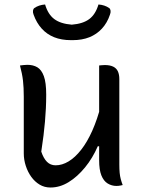

<svg xmlns="http://www.w3.org/2000/svg" viewBox="-20 -825 640 856"><path d="M102 -536Q128 -536 146.5 -525Q165 -514 175.5 -485.5Q186 -457 186 -403Q186 -371 184.5 -341.5Q183 -312 180.5 -282.5Q178 -253 174 -221Q170 -189 164 -149Q174 -119 189.5 -103.5Q205 -88 228 -88Q257 -88 286 -105.5Q315 -123 342 -157.5Q369 -192 391.5 -242.5Q414 -293 431 -359V-173H416Q393 -120 359 -78.5Q325 -37 286 -13Q247 11 205 11Q178 11 156.5 -2Q135 -15 119.5 -36.5Q104 -58 95 -85.5Q86 -113 86 -141Q86 -184 86 -226Q86 -268 86 -310.5Q86 -353 86 -394Q86 -435 82.5 -465.5Q79 -496 69 -533Q78 -534 85.5 -535Q93 -536 102 -536ZM447 -535Q470 -535 484.5 -528Q499 -521 505.5 -507Q512 -493 512 -472Q512 -405 512 -341Q512 -277 512 -215Q512 -153 512 -91Q512 -70 513.5 -54.5Q515 -39 518.5 -26Q522 -13 527 0Q523 1 518 2Q513 3 508.5 3.5Q504 4 499 4Q478 4 460 -7Q442 -18 432 -43Q422 -68 422 -111Q422 -183 422 -254.5Q422 -326 422 -396Q422 -466 422 -533Q427 -534 430.5 -534Q434 -534 438.5 -534.5Q443 -535 447 -535ZM300 -715Q350 -719 378 -740Q406 -761 419 -805Q433 -804 445 -800Q457 -796 467 -789Q472 -785 473 -777Q474 -769 470 -759Q458 -723 434.5 -697.5Q411 -672 378.5 -659Q346 -646 304 -646H296Q254 -646 221.5 -659Q189 -672 166 -697.5Q143 -723 130 -759Q126 -769 127 -777Q128 -785 133 -789Q143 -796 155 -800Q167 -804 181 -805Q194 -761 222 -740Q250 -719 300 -715Z"/></svg>

Font: Recursive Casual
Style: Regular
Weight: 400
Version: Version 1.047